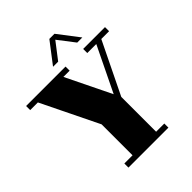

<svg xmlns="http://www.w3.org/2000/svg" viewBox="-283 -1170 1325 1325"><g transform="rotate(-45 380.0 -507.0)"><path d="M499 -380V-40H579V0H189V-40H269V-342L65 -760H-10V-800H375V-760H314L475 -430L635 -760H547V-800H760V-760H684ZM549 -860 456 -981 363 -860H313L431 -1014H481L599 -860Z"/></g></svg>

Font: Kumar One
Style: Regular
Weight: 400
Designer: Parimal Parmar
Foundry: Indian Type Foundry
Version: Version 1.001;PS 1.001;hotconv 1.0.88;makeotf.lib2.5.647800